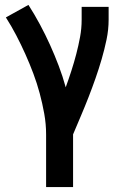

<svg xmlns="http://www.w3.org/2000/svg" viewBox="-20 -548 515 783"><path d="M168 215V0Q168 -42 160.5 -84Q153 -126 142 -167Q131 -208 116 -248Q101 -288 83.5 -327Q66 -366 46.5 -403.5Q27 -441 4 -477L96 -528Q121 -489 143 -448Q165 -407 184 -365Q203 -323 219.5 -279.5Q236 -236 248 -192Q260 -225 271 -259Q282 -293 291 -327.5Q300 -362 306.5 -397Q313 -432 313 -468V-520H423V-468Q423 -427 414.5 -386.5Q406 -346 394.5 -306.5Q383 -267 369.5 -228.5Q356 -190 341 -151.5Q326 -113 310 -75.5Q294 -38 278 0V215Z"/></svg>

Font: Iosevka QP
Style: Bold
Weight: 700
Designer: Belleve Invis
Foundry: Belleve Invis
Version: Version 20.0.0; ttfautohint (v1.8.4)